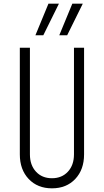

<svg xmlns="http://www.w3.org/2000/svg" viewBox="-20 -1010 566 1046"><path d="M438 -750V-169Q438 -86 390 -35Q342 16 263 16Q184.5 16 136.2 -35Q88 -86 88 -169V-750H143V-169Q143 -110.5 176 -74.8Q209 -39 263 -39Q317 -39 350 -74.8Q383 -110.5 383 -169V-750ZM173 -818 244 -990H301L216 -818ZM303 -818 374 -990H431L346 -818Z"/></svg>

Font: Mohave Light
Style: Regular
Weight: 300
Designer: Gumpita Rahayu
Foundry: Tokotype
Version: Version 2.003